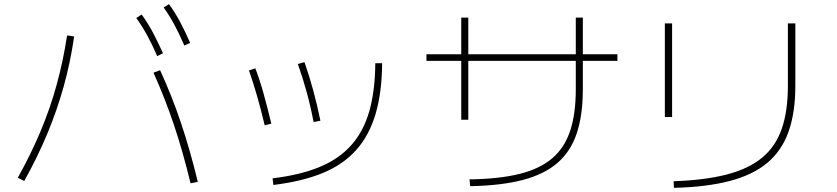

<svg xmlns="http://www.w3.org/2000/svg" viewBox="-20 -875 4040 927"><path d="M900 10Q864 -140 820.5 -270Q777 -400 721 -524L753 -536Q810 -412 854 -281Q898 -150 935 3ZM66 -17Q129 -130 175.5 -240.5Q222 -351 253.5 -465.5Q285 -580 304 -704L338 -699Q320 -574 287.5 -457.5Q255 -341 208 -228.5Q161 -116 97 -1ZM739 -604Q714 -662 690 -705.5Q666 -749 638 -788L664 -805Q695 -762 719 -716.5Q743 -671 767 -618ZM870 -655Q845 -713 821.5 -756.5Q798 -800 770 -839L796 -855Q827 -812 851 -766.5Q875 -721 898 -668Z M1296 -14Q1429 -30 1522.5 -68.5Q1616 -107 1675.5 -173.5Q1735 -240 1763 -338Q1791 -436 1792 -570H1825Q1824 -429 1793.5 -325.5Q1763 -222 1700.5 -151.5Q1638 -81 1539 -40Q1440 1 1300 18ZM1258 -270Q1240 -346 1221 -412Q1202 -478 1182 -535L1213 -545Q1235 -487 1253.5 -420Q1272 -353 1290 -278ZM1494 -286Q1480 -360 1460.5 -431Q1441 -502 1418 -566L1450 -575Q1473 -510 1492.5 -438Q1512 -366 1527 -292Z M2247 -9Q2391 -11 2489 -35.5Q2587 -60 2646.5 -111Q2706 -162 2733 -244Q2760 -326 2760 -444V-790H2794V-444Q2794 -319 2764.5 -231Q2735 -143 2671 -88Q2607 -33 2503.5 -6Q2400 21 2250 24ZM2207 -297V-790H2241V-297ZM2039 -581V-613H2961V-581Z M3232 0Q3383 -5 3489 -32.5Q3595 -60 3660 -114Q3725 -168 3754.5 -253.5Q3784 -339 3784 -460V-762H3820V-461Q3820 -332 3787.5 -240Q3755 -148 3685.5 -89.5Q3616 -31 3504.5 -1.5Q3393 28 3234 32ZM3190 -310V-762H3225V-310Z"/></svg>

Font: M PLUS 1 Thin ExtraLight
Style: Regular
Weight: 250
Version: Version 1.001